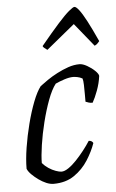

<svg xmlns="http://www.w3.org/2000/svg" viewBox="-53 -783 498 821"><g transform="rotate(-5 195.5 -373.0)"><path d="M144 0Q129 0 112.5 -7Q96 -14 80 -25.5Q64 -37 51.5 -49.5Q39 -62 34 -74Q34 -114 42 -164.5Q50 -215 63 -265.5Q76 -316 92 -357.5Q108 -399 125 -421Q138 -431 157.5 -444.5Q177 -458 201 -470.5Q225 -483 249.5 -491.5Q274 -500 298 -500Q312 -500 330.5 -489.5Q349 -479 363 -465.5Q377 -452 378 -443Q374 -412 362.5 -381Q351 -350 340 -331Q331 -331 324 -333Q317 -335 310 -338Q310 -351 310 -371Q310 -391 309.5 -410Q309 -429 306 -438Q295 -444 284 -446Q273 -448 266 -448Q250 -448 228.5 -441Q207 -434 190 -426Q172 -403 156 -360Q140 -317 127.5 -267Q115 -217 108 -170Q101 -123 101 -93Q112 -80 127 -70Q142 -60 157.5 -54.5Q173 -49 182 -49Q195 -49 212 -60.5Q229 -72 246.5 -90.5Q264 -109 280.5 -130Q297 -151 309 -170Q316 -170 321 -167Q326 -164 328 -159Q316 -124 292.5 -87Q269 -50 232.5 -25Q196 0 144 0ZM167 -573Q160 -578 154.5 -582.5Q149 -587 148 -591Q195 -648 225.5 -682Q256 -716 274 -731Q292 -746 298 -746Q305 -746 317.5 -730Q330 -714 348 -680Q366 -646 391 -591Q387 -587 383.5 -582.5Q380 -578 370 -573L289 -673Z"/></g></svg>

Font: Texturina Medium 12pt Thin
Style: Italic
Weight: 250
Italic angle: -11°
Version: Version 1.002